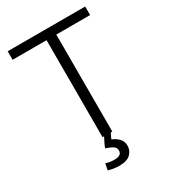

<svg xmlns="http://www.w3.org/2000/svg" viewBox="-211 -798 970 1092"><g transform="rotate(-30 274.0 -252.0)"><path d="M242 189Q223 189 204 185.5Q185 182 173 178L181 136Q192 140 206 142.5Q220 145 238 145Q285 145 285 112Q285 94 271 84Q257 74 223 62Q228 48 236.5 30.5Q245 13 252 0H242V-637H19V-693H528V-637H306V0H296Q291 9 287 18.5Q283 28 279 36Q308 48 324.5 66.5Q341 85 341 113Q341 143 318.5 166Q296 189 242 189Z"/></g></svg>

Font: Ubuntu Sans Light
Style: Regular
Weight: 300
Designer: Dalton Maag Ltd
Foundry: Dalton Maag Ltd
Version: Version 1.006; ttfautohint (v1.8.4.7-5d5b)